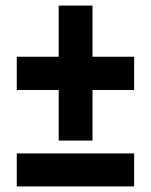

<svg xmlns="http://www.w3.org/2000/svg" viewBox="-20 -667 540 687"><path d="M190 -164V-345H40V-464H190V-647H311V-464H460V-345H311V-164ZM40 0V-118H460V0Z"/></svg>

Font: Noto Sans Mono ExtraCondensed Black
Style: Regular
Weight: 900
Width: 2
Designer: Monotype Design Team
Foundry: Monotype Imaging Inc.
Version: Version 2.014